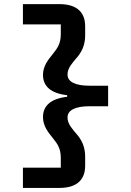

<svg xmlns="http://www.w3.org/2000/svg" viewBox="-20 -780 640 938"><path d="M269.9 -759.9H92V-660.9H277V-612.9C277 -562.9 257.1 -540.8 236.9 -514.9C214.1 -486.9 190 -456 190 -414.1C190 -359 228 -323.9 307.9 -315V-307.2C228 -297.9 190 -263.1 190 -208.1C190 -165.8 214.1 -134.9 236.9 -106.9C257.1 -81 277 -58.9 277 -8.9V39.1H92V138.1H269.9C361.2 138.1 396 93 396 29.8V-14.9C396 -82 364 -114 339.8 -142C317.8 -169 310 -186.1 310 -207C310 -241.1 346.9 -261 418 -261H508.2V-361.2H418C346.9 -361.2 310 -381 310 -415.1C310 -436.1 317.8 -453.1 339.8 -480.1C364 -508.2 396 -540.1 396 -606.9V-652C396 -714.8 361.2 -759.9 269.9 -759.9Z"/></svg>

Font: Margiela Mono Bold
Style: Regular
Weight: 700
Designer: Mike Abbink, Paul van der Laan, Pieter van Rosmalen
Foundry: Bold Monday
Version: Version 2.003 2021